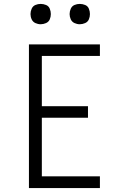

<svg xmlns="http://www.w3.org/2000/svg" viewBox="-20 -962 616 982"><path d="M128 0H491V-60H194V-360H430V-419H194V-676H491V-735H128ZM388 -838Q402 -838 415.5 -844Q429 -850 434.5 -863Q440 -876 440 -890Q440 -904 434.5 -917.5Q429 -931 415.5 -936.5Q402 -942 388 -942Q374 -942 361 -936.5Q348 -931 342 -917.5Q336 -904 336 -890Q336 -876 342 -863Q348 -850 361 -844Q374 -838 388 -838ZM188 -838Q202 -838 215.5 -844Q229 -850 234.5 -863Q240 -876 240 -890Q240 -904 234.5 -917.5Q229 -931 215.5 -936.5Q202 -942 188 -942Q174 -942 161 -936.5Q148 -931 142 -917.5Q136 -904 136 -890Q136 -876 142 -863Q148 -850 161 -844Q174 -838 188 -838Z"/></svg>

Font: Iosevka Sparkle Light
Style: Regular
Weight: 300
Designer: Belleve Invis
Foundry: Belleve Invis
Version: Version 4.5.0; ttfautohint (v1.8.3)